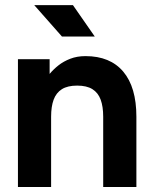

<svg xmlns="http://www.w3.org/2000/svg" viewBox="-20 -743 613 763"><path d="M390.1 0H522V-279.3Q522 -396.5 469.8 -458.3Q417.7 -520 319.8 -520Q286.4 -520 259.5 -509.6Q232.7 -499.3 212.4 -483.3Q192.1 -467.3 177.2 -449.2V-507.8H51.3V0H183.1V-279.3Q183.1 -319.6 193.2 -347Q203.4 -374.5 226.1 -388.7Q248.8 -402.8 286.6 -402.8Q324.5 -402.8 347.2 -388.7Q369.9 -374.5 380 -347Q390.1 -319.6 390.1 -279.3ZM226.3 -597.7H356.7L269.8 -722.7H116Z"/></svg>

Font: Giphurs
Style: Regular
Weight: 400
Version: Version 2.010